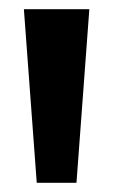

<svg xmlns="http://www.w3.org/2000/svg" viewBox="-20 -828 246 418"><path d="M60 -430 32 -808H174.5L146.5 -430Z"/></svg>

Font: Encode Sans Condensed
Style: Bold
Weight: 700
Width: 3
Designer: Multiple Designers
Foundry: Impallari Type
Version: Version 3.000; ttfautohint (v1.8.3) -l 8 -r 50 -G 200 -x 14 